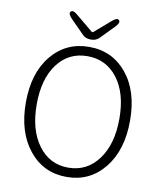

<svg xmlns="http://www.w3.org/2000/svg" viewBox="-99 -1006 925 1098"><g transform="rotate(10 363.0 -457.0)"><path d="M362.5 13Q228 13 144 -91Q60 -195 60 -366.5Q60 -538 144 -640Q228 -742 362.5 -742Q497 -742 581 -640Q665 -538 665 -366.5Q665 -195 581 -91Q497 13 362.5 13ZM188.5 -130Q254 -41 362.5 -41Q471 -41 537 -130Q603 -219 603 -367Q603 -515 537 -601.5Q471 -688 362 -688Q253 -688 188 -601.5Q123 -515 123 -367Q123 -219 188.5 -130ZM360 -785Q333 -785 314 -804L235 -884Q211 -909 222 -922Q234 -935 261 -912L360 -830Q365 -826 370 -830L464 -911Q491 -935 503 -922Q514 -909 490 -884L412 -804Q393 -785 366 -785Z"/></g></svg>

Font: Resource Han Rounded CN Light
Style: Regular
Weight: 300
Designer: Cyano Hao (round all glyphs); Ryoko NISHIZUKA 西塚涼子 (kana, bopomofo & ideographs); Paul D. Hunt (Latin, Greek & Cyrillic)
Foundry: Cyano Hao
Version: 0.990